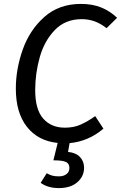

<svg xmlns="http://www.w3.org/2000/svg" viewBox="-20 -721 619 982"><path d="M160 -260Q160 -161 201 -114.5Q242 -68 312 -68Q357 -68 392 -83.5Q427 -99 467 -127L509 -63Q433 2 336 11L328 56Q368 60 389 82Q410 104 410 137Q410 181 375.5 211Q341 241 281 241Q224 241 188 214L219 165Q233 173 246.5 177Q260 181 281 181Q305 181 320 169.5Q335 158 335 138Q335 116 317.5 107.5Q300 99 253 99L275 10Q175 0 118 -72Q61 -144 61 -268Q61 -368 96.5 -468Q132 -568 207 -634.5Q282 -701 394 -701Q452 -701 497 -683Q542 -665 579 -630L525 -577Q494 -601 463.5 -612Q433 -623 398 -623Q314 -623 260.5 -567.5Q207 -512 183.5 -429Q160 -346 160 -260Z"/></svg>

Font: FiraGO
Style: Italic
Weight: 400
Italic angle: -8°
Designer: bBox Type GmbH
Foundry: bBox Type GmbH
Version: Version 1.001